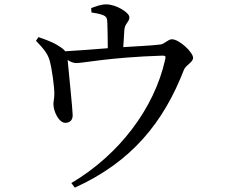

<svg xmlns="http://www.w3.org/2000/svg" viewBox="-20 -803 1040 880"><path d="M399 -746C419 -743 440 -739 454 -733C470 -725 471 -718 472 -697C473 -671 474 -617 474 -582C411 -577 335 -571 279 -568C273 -576 264 -583 248 -593C222 -610 188 -622 156 -633L145 -616C172 -587 198 -562 208 -524C217 -492 230 -404 229 -370C229 -352 224 -335 225 -323C226 -291 250 -239 281 -240C301 -241 314 -253 313 -277C313 -301 294 -482 290 -528C305 -519 316 -514 330 -514C364 -514 479 -540 724 -548C738 -548 741 -546 737 -530C687 -305 525 -93 307 36L323 57C583 -61 729 -241 823 -483C831 -505 865 -517 865 -538C865 -563 802 -623 768 -623C750 -623 734 -601 715 -599C676 -594 606 -591 545 -587L550 -667C553 -697 573 -702 573 -724C573 -745 513 -783 467 -783C442 -783 421 -774 398 -766Z"/></svg>

Font: Noto Serif CJK SC Medium
Style: Regular
Weight: 500
Designer: Ryoko NISHIZUKA 西塚涼子 (kana & ideographs); Frank Grießhammer (Latin, Greek & Cyrillic); Wenlong ZHANG 张文龙 (bopomofo); San
Foundry: Adobe
Version: Version 2.001;hotconv 1.1.0;makeotfexe 2.6.0